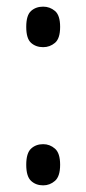

<svg xmlns="http://www.w3.org/2000/svg" viewBox="-20 -551 260 578"><path d="M110 -409Q88 -409 73.5 -422Q59 -435 59 -470Q59 -505 73.5 -518Q88 -531 110 -531Q130 -531 145.5 -518Q161 -505 161 -470Q161 -435 145.5 -422Q130 -409 110 -409ZM110 7Q88 7 73.5 -6.5Q59 -20 59 -55Q59 -90 73.5 -103.5Q88 -117 110 -117Q130 -117 145.5 -103.5Q161 -90 161 -55Q161 -20 145.5 -6.5Q130 7 110 7Z"/></svg>

Font: Noto Serif Thai ExtraCondensed
Style: Regular
Weight: 400
Width: 2
Designer: Monotype Design Team
Foundry: Monotype Imaging Inc.
Version: Version 2.002; ttfautohint (v1.8.4.7-5d5b)